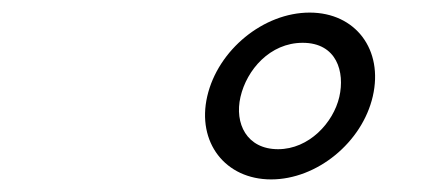

<svg xmlns="http://www.w3.org/2000/svg" viewBox="-20 -678 680 305"><path d="M519 -524C509.5 -483 470.8 -441 421.8 -441C371.8 -441 352.3 -482 362 -524C371.9 -567 408.8 -610 460.8 -610C514.8 -610 528.2 -564 519 -524ZM309.2 -525C292.4 -452 337.7 -393 410.7 -393C483.7 -393 555.4 -452 572.2 -525C589.3 -599 544.9 -658 471.9 -658C398.9 -658 326.3 -599 309.2 -525Z"/></svg>

Font: Linux Libertine Mono O
Style: Mono Oblique
Weight: 400
Italic angle: -13°
Designer: Philipp H. Poll
Foundry: Philipp H. Poll
Version: Version 5.1.7